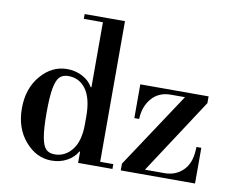

<svg xmlns="http://www.w3.org/2000/svg" viewBox="-82 -861 1198 980"><g transform="rotate(10 517.0 -371.0)"><path d="M557 -25V0H379V-58H375Q358 -27 322.5 -7.5Q287 12 242 12Q164 12 106 -55Q48 -122 48 -225Q48 -328 105.5 -395Q163 -462 241 -462Q286 -462 322 -442.5Q358 -423 375 -392H379V-729H280V-754H489V-25ZM253 -22Q307 -22 343 -67.5Q379 -113 379 -200V-240Q379 -334 345 -381Q311 -428 254 -428Q225 -428 208.5 -411.5Q192 -395 184 -350.5Q176 -306 176 -224Q176 -142 184 -98Q192 -54 208 -38Q224 -22 253 -22ZM622 -275V-450H976V-415L721 -25H822Q880 -25 918 -62.5Q956 -100 959 -169L960 -185H985V0H600V-35L858 -425H785Q722 -425 685.5 -382Q649 -339 647 -275Z"/></g></svg>

Font: Libre Bodoni
Style: Regular
Weight: 400
Designer: Pablo Impallari, Rodrigo Fuenzalida
Foundry: Pablo Impallari, Rodrigo Fuenzalida
Version: Version 1.001